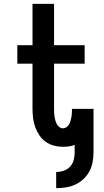

<svg xmlns="http://www.w3.org/2000/svg" viewBox="-20 -755 540 998"><path d="M272 223V139Q292 139 311 132.5Q330 126 343.5 112Q357 98 362.5 78.5Q368 59 368 39V-2Q354 4 338.5 6Q323 8 307 8Q284 8 260.5 2Q237 -4 217.5 -18Q198 -32 184.5 -52Q171 -72 163 -94.5Q155 -117 152 -141Q149 -165 149 -189V-424H70V-520H149V-735H261V-520H420V-424H261V-189Q261 -178 261.5 -168Q262 -158 263.5 -148Q265 -138 268 -128Q271 -118 275.5 -109.5Q280 -101 288.5 -94.5Q297 -88 307 -88Q317 -88 325.5 -94Q334 -100 339 -108.5Q344 -117 346.5 -126.5Q349 -136 351 -145.5Q353 -155 353.5 -165Q354 -175 354 -184V-189H466V39Q466 64 461 89.5Q456 115 444 137Q432 159 413 176.5Q394 194 371 204.5Q348 215 322.5 219Q297 223 272 223Z"/></svg>

Font: Iosevka Custom
Style: Bold
Weight: 700
Monospace: yes
Designer: Belleve Invis
Foundry: Belleve Invis
Version: Version 30.3.3; ttfautohint (v1.8.3)